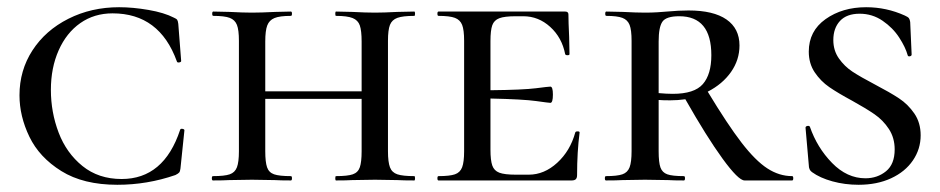

<svg xmlns="http://www.w3.org/2000/svg" viewBox="-20 -500 2605 532"><path d="M462 -451Q469 -448 471 -445Q473 -442 474 -434L482 -331Q482 -328 476.5 -327Q471 -326 470 -330Q422 -463 292 -463Q241 -463 202.5 -436Q164 -409 142.5 -360.5Q121 -312 121 -251Q121 -189 142.5 -132.5Q164 -76 208.5 -40Q253 -4 317 -4Q434 -4 479 -140Q480 -144 485.5 -143Q491 -142 491 -139L480 -33Q479 -25 476.5 -22Q474 -19 466 -15Q388 12 305 12Q211 12 150 -26Q89 -64 61.5 -121Q34 -178 34 -236Q34 -305 70 -360.5Q106 -416 169.5 -448Q233 -480 310 -480Q348 -480 391.5 -472.5Q435 -465 462 -451Z M1128 0Q1098 0 1081 -1L1019 -2L956 -1Q940 0 911 0Q909 0 909 -6Q909 -12 911 -12Q943 -12 957.5 -17Q972 -22 977 -36.5Q982 -51 982 -81V-226H715V-81Q715 -51 720 -36.5Q725 -22 739.5 -17Q754 -12 786 -12Q789 -12 789 -6Q789 0 786 0Q757 0 741 -1L678 -2L615 -1Q599 0 570 0Q567 0 567 -6Q567 -12 570 -12Q602 -12 616.5 -17Q631 -22 636.5 -36.5Q642 -51 642 -81V-387Q642 -417 636.5 -431Q631 -445 616.5 -450.5Q602 -456 571 -456Q568 -456 568 -462Q568 -468 571 -468L616 -467Q654 -465 678 -465Q703 -465 743 -467L786 -468Q789 -468 789 -462Q789 -456 786 -456Q755 -456 740.5 -450Q726 -444 720.5 -429.5Q715 -415 715 -385V-247H982V-385Q982 -415 977 -429.5Q972 -444 957 -450Q942 -456 911 -456Q909 -456 909 -462Q909 -468 911 -468L956 -467Q994 -465 1019 -465Q1043 -465 1081 -467L1128 -468Q1130 -468 1130 -462Q1130 -456 1128 -456Q1096 -456 1081 -450.5Q1066 -445 1060.5 -431Q1055 -417 1055 -387V-81Q1055 -51 1060.5 -36.5Q1066 -22 1081 -17Q1096 -12 1128 -12Q1130 -12 1130 -6Q1130 0 1128 0Z M1586 -133Q1579 -79 1579 -15Q1579 -7 1575.5 -3.5Q1572 0 1564 0H1195Q1192 0 1192 -6Q1192 -12 1195 -12Q1226 -12 1240.5 -17Q1255 -22 1260.5 -36.5Q1266 -51 1266 -81V-387Q1266 -417 1260.5 -431Q1255 -445 1240.5 -450.5Q1226 -456 1195 -456Q1192 -456 1192 -462Q1192 -468 1195 -468H1546Q1555 -468 1555 -460Q1555 -440 1557 -398L1558 -350Q1558 -347 1552.5 -347Q1547 -347 1546 -350Q1537 -396 1504.5 -425.5Q1472 -455 1430 -455H1409Q1378 -455 1363.5 -449.5Q1349 -444 1344 -430Q1339 -416 1339 -386V-250Q1430 -251 1465 -255.5Q1500 -260 1505 -260Q1512 -260 1512 -238Q1512 -215 1505 -215Q1501 -215 1465.5 -220Q1430 -225 1339 -227V-85Q1339 -56 1344 -41.5Q1349 -27 1363.5 -21.5Q1378 -16 1409 -16H1445Q1488 -16 1524 -49Q1560 -82 1574 -133Q1575 -136 1580.5 -136Q1586 -136 1586 -133Z M2175 0H2043Q2026 0 1982 -60.5Q1938 -121 1879 -225Q1858 -222 1837 -222Q1816 -222 1805 -223V-81Q1805 -50 1810 -36Q1815 -22 1829 -17Q1843 -12 1875 -12Q1878 -12 1878 -6Q1878 0 1875 0Q1847 0 1831 -1L1767 -2L1705 -1Q1688 0 1659 0Q1656 0 1656 -6Q1656 -12 1659 -12Q1690 -12 1704.5 -17Q1719 -22 1724.5 -36.5Q1730 -51 1730 -81V-387Q1730 -417 1724.5 -431Q1719 -445 1704.5 -450.5Q1690 -456 1660 -456Q1657 -456 1657 -462Q1657 -468 1660 -468L1706 -467Q1744 -465 1767 -465Q1786 -465 1801.5 -466Q1817 -467 1828 -468Q1861 -471 1888 -471Q1957 -471 1993 -446Q2029 -421 2029 -374Q2029 -334 2005.5 -300.5Q1982 -267 1941 -246Q1996 -155 2034.5 -105Q2073 -55 2106 -33.5Q2139 -12 2175 -12Q2178 -12 2178 -6Q2178 0 2175 0ZM1844 -240Q1904 -240 1927.5 -267Q1951 -294 1951 -347Q1951 -455 1862 -455Q1826 -455 1815.5 -440Q1805 -425 1805 -385V-242Q1827 -240 1844 -240Z M2404 -266Q2446 -244 2471 -227.5Q2496 -211 2513.5 -185.5Q2531 -160 2531 -125Q2531 -87 2509.5 -55.5Q2488 -24 2449 -6Q2410 12 2359 12Q2321 12 2286.5 2.5Q2252 -7 2230 -23Q2221 -29 2221 -43L2212 -146Q2212 -150 2217 -151Q2222 -152 2224 -149Q2244 -91 2285.5 -48.5Q2327 -6 2378 -6Q2411 -6 2435 -25.5Q2459 -45 2459 -86Q2459 -118 2443 -142.5Q2427 -167 2403 -183.5Q2379 -200 2341 -221Q2302 -242 2278 -258.5Q2254 -275 2237.5 -299.5Q2221 -324 2221 -357Q2221 -414 2267.5 -447Q2314 -480 2380 -480Q2436 -480 2487 -457Q2496 -453 2498.5 -449.5Q2501 -446 2502 -439L2506 -349Q2506 -345 2501 -344Q2496 -343 2495 -347Q2489 -369 2471.5 -396Q2454 -423 2425.5 -442.5Q2397 -462 2362 -462Q2326 -462 2307.5 -442Q2289 -422 2289 -389Q2289 -360 2304.5 -338Q2320 -316 2342 -301.5Q2364 -287 2404 -266Z"/></svg>

Font: Cormorant SC Medium
Style: Regular
Weight: 500
Designer: Christian Thalmann (Catharsis Fonts)
Version: Version 3.000